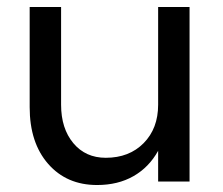

<svg xmlns="http://www.w3.org/2000/svg" viewBox="-20 -520 638 550"><path d="M283 -68Q350 -68 391.5 -110Q433 -152 433 -220V-500H523V0H433V-88Q407 -41 362.5 -15.5Q318 10 258 10Q171 10 118 -50.5Q65 -111 65 -213V-500H155V-220Q155 -152 190 -110Q225 -68 283 -68Z"/></svg>

Font: Goli
Style: Regular
Weight: 400
Designer: jaikishan Patel
Foundry: MagicType
Version: Version 1.000